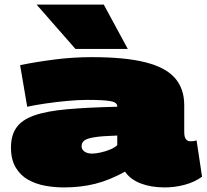

<svg xmlns="http://www.w3.org/2000/svg" viewBox="-20 -810 904 840"><path d="M28 -165Q28 -218 52 -252Q76 -286 130 -305Q184 -324 273.5 -332Q363 -340 493 -343V-345Q493 -363 461 -368Q429 -373 362 -373Q324 -373 274.5 -368.5Q225 -364 178 -357Q131 -350 99 -343L68 -525Q136 -539 217.5 -549.5Q299 -560 382 -560Q527 -560 616 -537.5Q705 -515 745.5 -468.5Q786 -422 786 -350V-233Q786 -210 793.5 -201Q801 -192 811 -192Q817 -192 825 -192.5Q833 -193 840 -196L864 -37Q833 -14 789.5 -2Q746 10 701 10Q641 10 595.5 -7.5Q550 -25 527 -59Q460 -22 397 -6Q334 10 259 10Q218 10 177 2.5Q136 -5 102.5 -24Q69 -43 48.5 -77.5Q28 -112 28 -165ZM337 -170Q337 -156 349.5 -147Q362 -138 384 -138Q397 -138 418.5 -142.5Q440 -147 461 -155.5Q482 -164 493 -175V-217Q426 -215 392.5 -209.5Q359 -204 348 -194.5Q337 -185 337 -170ZM310 -596 140 -790H434L539 -596Z"/></svg>

Font: Georama ExtraExtended Black
Style: Regular
Weight: 900
Width: 8
Designer: Jean-Baptiste Levee
Foundry: Production Type
Version: Version 1.000